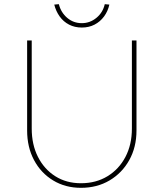

<svg xmlns="http://www.w3.org/2000/svg" viewBox="-20 -894 784 920"><path d="M368 6Q293 6 234.5 -29.5Q176 -65 143 -127Q110 -189 110 -269V-700H132V-278Q132 -201 162 -142Q192 -83 245 -49.5Q298 -16 368 -16Q440 -16 495 -49.5Q550 -83 581 -142Q612 -201 612 -278V-700H634V-269Q634 -189 599.5 -127Q565 -65 505 -29.5Q445 6 368 6ZM372 -762Q338 -762 311 -776Q284 -790 266 -815Q248 -840 240 -872L262 -874Q272 -834 302 -808.5Q332 -783 372 -783Q411 -783 442 -808.5Q473 -834 482 -874L504 -872Q497 -840 478.5 -815Q460 -790 433 -776Q406 -762 372 -762Z"/></svg>

Font: Lexend Deca Thin
Style: Regular
Weight: 250
Designer: Bonnie Shaver-Troup, Thomas Jockin
Foundry: Lexend
Version: Version 1.007